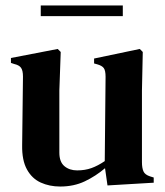

<svg xmlns="http://www.w3.org/2000/svg" viewBox="-20 -668 602 702"><path d="M200 14Q161 14 129 -0.5Q97 -15 78.5 -48.5Q60 -82 61 -137L64 -388Q64 -410 57 -420Q50 -430 32 -434L20 -438V-456L191 -489L202 -478L197 -337V-110Q197 -76 215.5 -60.5Q234 -45 262 -45Q291 -45 314.5 -53.5Q338 -62 363 -79L366 -387Q366 -410 359.5 -419Q353 -428 335 -433L324 -436V-454L491 -489L502 -478L499 -337V-75Q499 -54 504.5 -41.5Q510 -29 529 -23L542 -19V0L373 10L364 -53Q330 -24 290 -5Q250 14 200 14ZM129 -609V-648H429V-609Z"/></svg>

Font: DM Serif Text
Style: Regular
Weight: 400
Designer: Colophon Foundry, Frank Grießhammer
Foundry: Colophon Foundry
Version: Version 5.200; ttfautohint (v1.8.3)